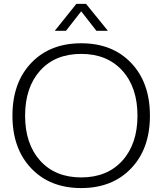

<svg xmlns="http://www.w3.org/2000/svg" viewBox="-20 -958 834 986"><path d="M397 7.8Q236.8 7.8 140.4 -93.5Q43.9 -194.8 43.9 -363.8Q43.9 -533.7 140.4 -634.8Q236.8 -735.8 397 -735.8Q557.6 -735.8 653.8 -634.5Q750 -533.2 750 -363.8Q750 -194.3 653.3 -93.3Q556.6 7.8 397 7.8ZM108.9 -363.8Q108.9 -218.8 186.3 -132.8Q263.7 -46.9 397 -46.9Q530.8 -46.9 608.4 -133.1Q686 -219.2 686 -363.8Q686 -509.3 608.2 -595.2Q530.3 -681.2 397 -681.2Q263.2 -681.2 186 -595.2Q108.9 -509.3 108.9 -363.8ZM261.2 -799.8 372.1 -938H421.9L534.2 -799.8H475.1L397 -899.9L318.8 -799.8Z"/></svg>

Font: Lumene Sans Light
Style: Regular
Weight: 300
Designer: Deni Anggara
Version: Version 1.003;Glyphs 3.1.2 (3151)